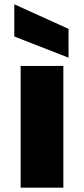

<svg xmlns="http://www.w3.org/2000/svg" viewBox="-20 -865 387 885"><path d="M45.9 -696.8V-845.2L295.9 -731.9V-599.1ZM75.2 0V-561H272V0Z"/></svg>

Font: Poppins ExtraBold
Style: Regular
Weight: 800
Designer: Ninad Kale (Devanagari), Jonny Pinhorn (Latin)
Foundry: Indian Type Foundry
Version: 4.004